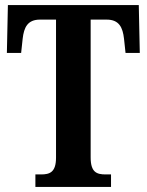

<svg xmlns="http://www.w3.org/2000/svg" viewBox="-20 -734 576 754"><path d="M119 0H416V-49H395C360 -49 336 -57 336 -116V-657H399C448 -657 462 -626 467 -582L473 -526H529L525 -714H11L7 -526H63L69 -582C74 -626 88 -657 137 -657H200V-115C200 -57 175 -49 141 -49H119Z"/></svg>

Font: Noto Serif Bengali ExtraCondensed
Style: Bold
Weight: 700
Width: 2
Designer: Juan Bruce, Universal Thirst, Indian Type Foundry and the Monotype Design Team.
Foundry: Monotype Imaging Inc.
Version: Version 2.003